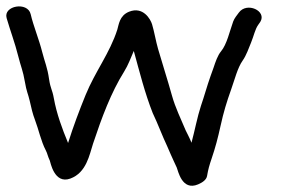

<svg xmlns="http://www.w3.org/2000/svg" viewBox="-63 -553 888 603"><path d="M-42.2 -496.2C-31 -457.5 -15.7 -416.8 -6 -377.6C2.3 -344.1 9.3 -331 15.1 -296.3C20.3 -265 25.3 -258.1 30.2 -236.8C35 -215.2 39.7 -194.9 46.9 -176.3C58.3 -146.8 65.4 -110.1 81.1 -80.2C85.9 -71.2 86.4 -63.4 93.4 -48.6C95.3 -44.7 107 26.3 157.7 7.9C208.9 -10.8 217.8 -67.3 229.4 -102.3C256.6 -183.9 285.4 -261.8 327 -328.4C339.8 -348.8 347.6 -371.2 357.2 -393C375.4 -327.1 391.6 -261.3 416.9 -197.2C417 -197.1 417.1 -196.7 417.3 -196.5C432.5 -165 447.3 -124.6 462.1 -93.7L473.4 -67.7C479.5 -53.6 485.8 -40.7 492.1 -26.8C496.2 -17.7 508.1 47.8 559.2 26C572.8 20.2 585.2 11.9 587.3 -0.4C591 -21.8 594.1 -32.7 601.9 -55.8C613.3 -89.3 621.2 -119.1 629.7 -157.8C639.2 -201.1 648.9 -232.8 663.1 -272.5C674.3 -304.1 683.2 -340.4 699.1 -362.8C710.7 -379 718.6 -402.8 725.4 -419C734.3 -440.6 738 -461 747.9 -474.9L754.4 -484.2C776 -518.7 712 -548.2 687 -513.2C681.8 -506 672.9 -495.6 669.3 -485.4C658.2 -454.4 649.4 -413.6 631.3 -391.9C620.4 -378.9 613.6 -358.1 608 -341.3L598 -313.4C587.4 -283.7 579 -252.1 568 -220.3C556.7 -186 548.8 -143.3 538.4 -104.7L534.1 -115C530.7 -123.3 525.2 -132.8 520.3 -143.2C505.4 -178.8 487.4 -215.4 477.1 -252.7C462.8 -304.2 448.3 -347.8 433.3 -399.8C426.7 -422.5 421.2 -455 414.5 -477C409.6 -492.9 386.3 -533.8 342.3 -516.2C311.7 -503.9 310 -474.4 305.5 -460.2C281.8 -386.1 235.8 -328.3 205.7 -254.4C186 -205.9 166.9 -155.3 150.8 -103.9C132.5 -148.1 114.9 -195.2 106 -244.8C101.1 -272.5 95.7 -273.6 91.1 -304.4C85.9 -341.5 77.5 -358.1 69.6 -389.4C59.7 -429 41.7 -472 33.4 -508.3C24.1 -548.9 -53.4 -535.3 -42.2 -496.2Z"/></svg>

Font: CiSf OpenHand
Style: BdExt
Weight: 400
Foundry: Cannot Into Space Fonts
Version: Version 0.7892